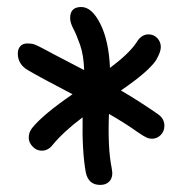

<svg xmlns="http://www.w3.org/2000/svg" viewBox="-20 -789 527 548"><path d="M266.1 -261.2Q232.9 -261.2 225.1 -295.9Q213.9 -356 215.8 -454.1Q161.1 -413.1 129.9 -375Q117.2 -358.9 99.1 -358.9Q84.5 -358.9 73.2 -370.6Q62 -382.3 62 -396Q62 -411.6 71.8 -423.8Q103 -462.4 187 -520Q96.2 -567.4 61 -587.9Q30.8 -605 30.8 -636.2Q30.8 -649.4 38.1 -657.2Q45.4 -665 58.1 -665Q69.8 -665 77.6 -662.4Q85.4 -659.7 102.1 -650.9Q108.4 -647 220.2 -588.9Q218.8 -631.8 208.5 -661.1Q198.2 -690.4 189.2 -707.3Q180.2 -724.1 180.2 -737.8Q180.2 -769 211.9 -769Q242.2 -769 266.4 -720.9Q290.5 -672.9 293.9 -595.2Q347.7 -635.3 369.1 -667Q382.8 -690.9 403.8 -690.9Q418.9 -690.9 429 -680.2Q439 -669.4 439 -654.8Q439 -640.1 424.8 -616.2Q402.3 -583.5 325.2 -530.8Q377.9 -500 431.2 -462.9Q449.2 -450.2 449.2 -430.2Q449.2 -414.1 438.7 -403.6Q428.2 -393.1 414.1 -393.1Q405.8 -393.1 397.7 -396.7Q389.6 -400.4 371.1 -413.1Q340.8 -435.1 291 -463.9Q287.1 -366.7 298.8 -309.1Q303.7 -285.6 293.9 -273.4Q284.2 -261.2 266.1 -261.2Z"/></svg>

Font: Shantell Sans Bouncy
Style: Regular
Weight: 400
Designer: Stephen Nixon, Anya Danilova, Shantell Martin
Foundry: Arrow Type
Version: Version 1.006;[9816181b4]